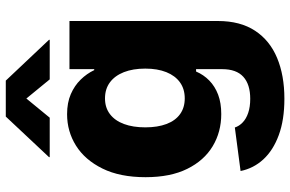

<svg xmlns="http://www.w3.org/2000/svg" viewBox="-191 -607 1012 670"><g transform="rotate(-90 315.0 -272.0)"><path d="M305.7 214.4Q231.4 214.4 178.5 194.8Q125.5 175.3 94 141.1Q62.5 106.9 53.2 61.5L205.1 41.5Q210 56.6 222.7 68.8Q235.4 81.1 256.1 88.1Q276.9 95.2 305.2 95.2Q355.5 95.2 382.1 71Q408.7 46.9 408.7 -2.9V-93.8H400.4Q389.2 -67.4 368.9 -47.6Q348.6 -27.8 319.6 -16.8Q290.5 -5.9 252 -5.9Q189.5 -5.9 139.6 -35.9Q89.8 -65.9 60.8 -124.5Q31.7 -183.1 31.7 -270Q31.7 -359.4 61.8 -420.4Q91.8 -481.4 141.6 -512.7Q191.4 -543.9 251.5 -543.9Q291.5 -543.9 321.3 -531Q351.1 -518.1 372.1 -496.6Q393.1 -475.1 405.3 -449.2H408.7V-535.6H576.7V-17.6Q576.7 60.5 542.7 112.1Q508.8 163.6 447.8 189Q386.7 214.4 305.7 214.4ZM306.6 -133.3Q339.4 -133.3 362.5 -149.9Q385.7 -166.5 398.2 -197.5Q410.6 -228.5 410.6 -271Q410.6 -314 398.2 -345.7Q385.7 -377.4 362.5 -394.5Q339.4 -411.6 306.6 -411.6Q274.4 -411.6 251.7 -394.3Q229 -377 217.3 -345.5Q205.6 -314 205.6 -271Q205.6 -228 217.3 -197Q229 -166 251.7 -149.7Q274.4 -133.3 306.6 -133.3ZM239.3 -604.5H101.6V-606.9L243.2 -757.8H368.7L511.2 -606.9V-604.5H373L306.2 -686Z"/></g></svg>

Font: Inter 20pt ExtraBold
Style: Regular
Weight: 800
Version: Version 4.001;git-66647c0bb